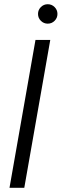

<svg xmlns="http://www.w3.org/2000/svg" viewBox="-20 -889 292 909"><path d="M25 0 148 -700H218L95 0ZM206 -777Q187 -777 173.5 -790.5Q160 -804 160 -823Q160 -842 173.5 -855.5Q187 -869 206 -869Q225 -869 238.5 -855.5Q252 -842 252 -823Q252 -804 238.5 -790.5Q225 -777 206 -777Z"/></svg>

Font: DM Sans 28pt Light
Style: Italic
Weight: 300
Italic angle: -10°
Version: Version 4.004;gftools[0.9.30]